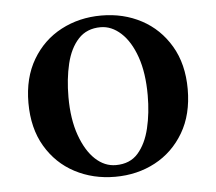

<svg xmlns="http://www.w3.org/2000/svg" viewBox="-42 -525 653 580"><g transform="rotate(-5 284.5 -234.5)"><path d="M285 -479Q352 -479 406.5 -450Q461 -421 493.5 -366Q526 -311 526 -235Q526 -158 493.5 -103Q461 -48 406.5 -19Q352 10 285 10Q218 10 163 -19Q108 -48 75.5 -103Q43 -158 43 -235Q43 -311 75.5 -366Q108 -421 163 -450Q218 -479 285 -479ZM290 -25Q333 -25 357.5 -53Q382 -81 393 -127Q404 -173 404 -227Q404 -295 387 -343.5Q370 -392 341.5 -418Q313 -444 280 -444Q238 -444 212.5 -416.5Q187 -389 176 -343Q165 -297 165 -242Q165 -175 182.5 -126Q200 -77 228 -51Q256 -25 290 -25Z"/></g></svg>

Font: Brygada 1918 SemiBold
Style: Regular
Weight: 600
Designer: Mateusz Machalski | Borys Kosmynka | Przemek Hoffer
Foundry: NIEPODLEGLA 2018
Version: Version 3.006